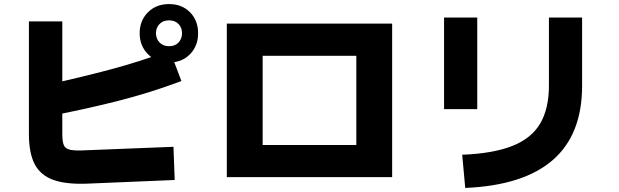

<svg xmlns="http://www.w3.org/2000/svg" viewBox="-20 -853 3040 943"><path d="M832 -132 838 31 408 49Q303 53 240.5 30Q178 7 150 -47.5Q122 -102 122 -195V-748H286V-195Q286 -158 293.5 -140Q301 -122 326.5 -117Q352 -112 402 -115ZM223 -283 203 -435Q364 -470 515.5 -510Q667 -550 814 -605L871 -455Q717 -397 554.5 -356Q392 -315 223 -283ZM810 -546Q747 -546 706.5 -587Q666 -628 666 -690Q666 -752 706.5 -792.5Q747 -833 810 -833Q874 -833 913.5 -792.5Q953 -752 953 -690Q953 -628 913.5 -587Q874 -546 810 -546ZM810 -626Q840 -626 857 -644.5Q874 -663 874 -690Q874 -717 857 -735Q840 -753 810 -753Q781 -753 763.5 -735Q746 -717 746 -690Q746 -663 763.5 -644.5Q781 -626 810 -626Z M1094 17V-737H1906V17ZM1270 -141H1730V-579H1270Z M2324 -317H2161V-767H2324ZM2265 70 2250 -93Q2403 -99 2497 -136.5Q2591 -174 2633.5 -247Q2676 -320 2676 -432V-767H2839V-432Q2839 -192 2695 -67Q2551 58 2265 70Z"/></svg>

Font: Murecho Thin ExtraBold
Style: Regular
Weight: 800
Version: Version 1.010